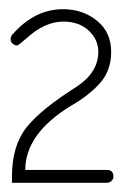

<svg xmlns="http://www.w3.org/2000/svg" viewBox="-20 -854 269 418"><path d="M6 -456V-469Q6 -537 38 -577Q70 -617 148 -666Q194 -697 194 -741Q194 -768 173 -787.5Q152 -807 118 -807Q77 -807 37 -770Q20 -755 17 -755Q12 -755 7.5 -759Q3 -763 3 -769Q3 -775 8 -780Q56 -834 117 -834Q160 -834 191 -809Q222 -784 222 -741Q222 -701 198.5 -674Q175 -647 135 -624Q35 -563 35 -484H213Q227 -484 227 -469Q227 -464 222.5 -460Q218 -456 213 -456Z"/></svg>

Font: Comic Neue Light
Style: Regular
Weight: 300
Designer: Craig Rozynski
Foundry: Craig Rozynski
Version: Version 2.003